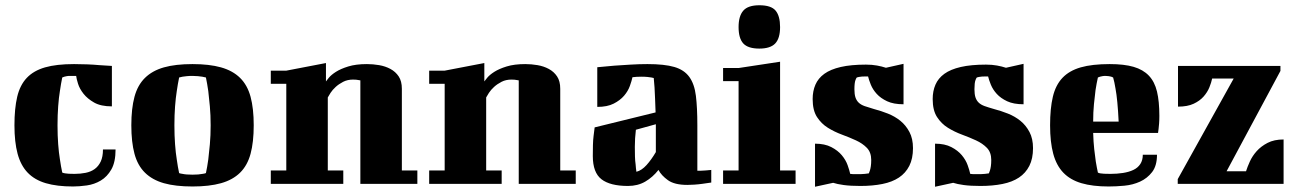

<svg xmlns="http://www.w3.org/2000/svg" viewBox="-20 -700 4937 731"><path d="M406 -295Q364 -295 338.5 -309.5Q313 -324 298 -343Q283 -362 277 -381.5Q271 -401 270 -411H246Q239 -411 234 -410Q229 -409 225 -408Q221 -406 217 -405Q212 -381 208 -353Q204 -329 201.5 -295.5Q199 -262 199 -223Q199 -184 201.5 -151Q204 -118 208 -94Q212 -66 217 -43Q221 -41 228 -40Q233 -39 242 -38.5Q251 -38 264 -38Q286 -38 306 -42Q326 -46 340.5 -56.5Q355 -67 363.5 -85Q372 -103 372 -131H420Q420 -83 404 -55Q388 -27 363.5 -12.5Q339 2 310.5 6Q282 10 258 10Q197 10 154.5 -2.5Q112 -15 85.5 -42.5Q59 -70 47 -114.5Q35 -159 35 -223Q35 -287 45.5 -331.5Q56 -376 82 -403.5Q108 -431 151.5 -443.5Q195 -456 262 -456Q286 -456 311.5 -455Q337 -454 358 -452Q383 -450 406 -449Z M644 -223Q644 -184 646.5 -150.5Q649 -117 653 -93Q657 -64 662 -41Q667 -39 675 -38Q688 -35 713 -35Q737 -35 751 -38Q759 -39 764 -41Q769 -64 773 -93Q776 -117 779 -150.5Q782 -184 782 -223Q782 -262 779 -295Q776 -328 773 -353Q769 -381 764 -405Q758 -406 750 -408Q743 -409 733.5 -410Q724 -411 713 -411Q700 -411 691 -410Q682 -409 675 -408Q667 -406 662 -405Q657 -381 653 -353Q649 -328 646.5 -295Q644 -262 644 -223ZM480 -223Q480 -287 492 -331.5Q504 -376 532 -403.5Q560 -431 604 -443.5Q648 -456 713 -456Q777 -456 821.5 -443.5Q866 -431 894 -403.5Q922 -376 934 -331.5Q946 -287 946 -223Q946 -159 934 -114.5Q922 -70 894 -42.5Q866 -15 821.5 -2.5Q777 10 713 10Q648 10 604 -2.5Q560 -15 532 -42.5Q504 -70 492 -114.5Q480 -159 480 -223Z M1011 -431H1070L1221 -460V-390Q1223 -393 1232 -404Q1241 -415 1259 -426.5Q1277 -438 1306 -447Q1335 -456 1377 -456Q1400 -456 1423.5 -452Q1447 -448 1466.5 -437.5Q1486 -427 1498 -409Q1510 -391 1510 -362V-51H1569V0H1352V-394Q1350 -394 1346 -395Q1338 -397 1324 -397Q1303 -397 1286.5 -388.5Q1270 -380 1258 -369Q1246 -358 1238.5 -346.5Q1231 -335 1228 -329V-51H1287V0H1011V-51H1070V-381H1011Z M1614 -431H1673L1824 -460V-390Q1826 -393 1835 -404Q1844 -415 1862 -426.5Q1880 -438 1909 -447Q1938 -456 1980 -456Q2003 -456 2026.5 -452Q2050 -448 2069.5 -437.5Q2089 -427 2101 -409Q2113 -391 2113 -362V-51H2172V0H1955V-394Q1953 -394 1949 -395Q1941 -397 1927 -397Q1906 -397 1889.5 -388.5Q1873 -380 1861 -369Q1849 -358 1841.5 -346.5Q1834 -335 1831 -329V-51H1890V0H1614V-51H1673V-381H1614Z M2635 -50H2648Q2657 -50 2666 -51L2688 -53V-5Q2670 -2 2653 0Q2639 2 2623 3Q2607 4 2597 4Q2548 4 2523 -14Q2498 -32 2487 -53Q2465 -25 2436.5 -8.5Q2408 8 2371 8Q2303 8 2270 -17.5Q2237 -43 2237 -106Q2237 -128 2237.5 -148Q2238 -168 2240 -183Q2242 -201 2244 -215L2476 -272Q2475 -301 2474 -325.5Q2473 -350 2472 -367Q2470 -387 2469 -403Q2466 -404 2460 -405Q2455 -406 2445 -407Q2435 -408 2421 -408Q2412 -408 2404 -407.5Q2396 -407 2388 -406Q2385 -392 2378 -372.5Q2371 -353 2356 -335.5Q2341 -318 2316.5 -305.5Q2292 -293 2254 -293V-444Q2286 -447 2319 -450Q2348 -452 2381 -454Q2414 -456 2445 -456Q2510 -456 2547.5 -445Q2585 -434 2604.5 -407Q2624 -380 2629.5 -335Q2635 -290 2635 -223ZM2403 -46Q2423 -51 2441.5 -71.5Q2460 -92 2477 -121V-227L2401 -206Q2399 -190 2398 -173.5Q2397 -157 2397 -141Q2397 -121 2397.5 -104Q2398 -87 2400 -74Q2401 -59 2403 -46Z M2733 -441H2792L2950 -465V-51H3009V0H2733V-51H2792V-391H2733ZM2792 -597Q2792 -639 2810 -659.5Q2828 -680 2871 -680Q2916 -680 2933 -659.5Q2950 -639 2950 -597Q2950 -554 2931.5 -534.5Q2913 -515 2871 -515Q2828 -515 2810 -534.5Q2792 -554 2792 -597Z M3277 -454Q3300 -454 3319 -450.5Q3338 -447 3353 -442L3420 -457V-303Q3382 -303 3357.5 -314.5Q3333 -326 3318 -342.5Q3303 -359 3295.5 -377.5Q3288 -396 3285 -409H3277Q3268 -409 3261.5 -408.5Q3255 -408 3250 -407Q3245 -406 3242 -405Q3239 -401 3237 -395Q3235 -390 3234 -381Q3233 -372 3233 -360Q3233 -341 3237 -329Q3241 -317 3249.5 -309Q3258 -301 3272 -296Q3286 -291 3307 -285Q3334 -278 3360.5 -267.5Q3387 -257 3408 -240Q3429 -223 3442.5 -197.5Q3456 -172 3456 -136Q3456 -96 3442 -68.5Q3428 -41 3402.5 -24Q3377 -7 3339.5 0.5Q3302 8 3256 8Q3218 8 3192.5 4.5Q3167 1 3152 -4L3083 11V-153Q3120 -153 3145 -140Q3170 -127 3185 -109Q3200 -91 3207 -71.5Q3214 -52 3217 -38Q3223 -37 3228 -37H3257Q3266 -37 3273 -38Q3281 -39 3288 -40Q3290 -44 3292 -51Q3294 -57 3295.5 -67Q3297 -77 3297 -91Q3297 -120 3280.5 -137Q3264 -154 3239 -165.5Q3214 -177 3185.5 -187.5Q3157 -198 3132 -213.5Q3107 -229 3090.5 -254.5Q3074 -280 3074 -323Q3074 -353 3084.5 -377.5Q3095 -402 3118.5 -419Q3142 -436 3181 -445Q3220 -454 3277 -454Z M3734 -454Q3757 -454 3776 -450.5Q3795 -447 3810 -442L3877 -457V-303Q3839 -303 3814.5 -314.5Q3790 -326 3775 -342.5Q3760 -359 3752.5 -377.5Q3745 -396 3742 -409H3734Q3725 -409 3718.5 -408.5Q3712 -408 3707 -407Q3702 -406 3699 -405Q3696 -401 3694 -395Q3692 -390 3691 -381Q3690 -372 3690 -360Q3690 -341 3694 -329Q3698 -317 3706.5 -309Q3715 -301 3729 -296Q3743 -291 3764 -285Q3791 -278 3817.5 -267.5Q3844 -257 3865 -240Q3886 -223 3899.5 -197.5Q3913 -172 3913 -136Q3913 -96 3899 -68.5Q3885 -41 3859.5 -24Q3834 -7 3796.5 0.5Q3759 8 3713 8Q3675 8 3649.5 4.5Q3624 1 3609 -4L3540 11V-153Q3577 -153 3602 -140Q3627 -127 3642 -109Q3657 -91 3664 -71.5Q3671 -52 3674 -38Q3680 -37 3685 -37H3714Q3723 -37 3730 -38Q3738 -39 3745 -40Q3747 -44 3749 -51Q3751 -57 3752.5 -67Q3754 -77 3754 -91Q3754 -120 3737.5 -137Q3721 -154 3696 -165.5Q3671 -177 3642.5 -187.5Q3614 -198 3589 -213.5Q3564 -229 3547.5 -254.5Q3531 -280 3531 -323Q3531 -353 3541.5 -377.5Q3552 -402 3575.5 -419Q3599 -436 3638 -445Q3677 -454 3734 -454Z M4205 -456Q4260 -456 4296 -445.5Q4332 -435 4354 -412Q4376 -389 4385 -351.5Q4394 -314 4394 -259Q4394 -242 4393 -229.5Q4392 -217 4391 -209Q4390 -199 4389 -194H4142Q4143 -160 4146 -132.5Q4149 -105 4152 -85Q4156 -61 4160 -43Q4163 -41 4169 -40Q4174 -39 4183.5 -38.5Q4193 -38 4208 -38Q4233 -38 4255.5 -41.5Q4278 -45 4295 -53Q4312 -61 4321.5 -75.5Q4331 -90 4331 -111H4385Q4385 -69 4366.5 -45Q4348 -21 4320.5 -8.5Q4293 4 4261 7Q4229 10 4201 10Q4140 10 4097.5 -2.5Q4055 -15 4028.5 -42.5Q4002 -70 3990 -114.5Q3978 -159 3978 -223Q3978 -287 3988.5 -331.5Q3999 -376 4025 -403.5Q4051 -431 4094.5 -443.5Q4138 -456 4205 -456ZM4160 -405Q4155 -383 4151 -357Q4148 -334 4145 -303.5Q4142 -273 4142 -237H4239Q4237 -279 4234 -310.5Q4231 -342 4227 -363Q4223 -388 4218 -405Q4215 -406 4211 -408Q4207 -409 4201.5 -410Q4196 -411 4189 -411Q4182 -411 4177 -410Q4172 -409 4168 -408Q4164 -406 4160 -405Z M4855 -430 4650 -48H4724Q4729 -64 4738.5 -85Q4748 -106 4764.5 -124.5Q4781 -143 4806 -156Q4831 -169 4867 -169V0H4464V-18L4677 -401H4595Q4592 -386 4584.5 -367.5Q4577 -349 4562.5 -332.5Q4548 -316 4524.5 -305Q4501 -294 4465 -294V-449H4855Z"/></svg>

Font: Bigshot One
Style: Regular
Weight: 400
Designer: Gesine Todt
Foundry: Gesine Todt
Version: Version 1.001